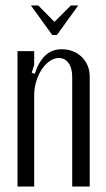

<svg xmlns="http://www.w3.org/2000/svg" viewBox="-20 -682 387 702"><path d="M107 -412Q136 -502 205 -502Q250 -502 279 -473.5Q308 -445 308 -401V0H244V-400Q244 -433 230.5 -451.5Q217 -470 195 -470Q178 -470 161.5 -458.5Q145 -447 132.5 -428Q120 -409 112.5 -384.5Q105 -360 105 -335V0H44V-495H105V-445L96 -416ZM120 -662 179 -602 239 -662H266L188 -554H171L93 -662Z"/></svg>

Font: Moniqa Paragraph
Style: Regular
Weight: 400
Designer: Rajesh Rajput
Foundry: Rajesh Rajput
Version: Version 1.000